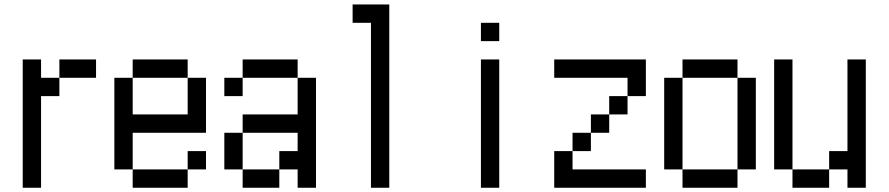

<svg xmlns="http://www.w3.org/2000/svg" viewBox="-20 -937 4040 873"><path d="M83.3 -83.3V-666.7H166.7V-583.3H250V-500H166.7V-83.3ZM416.7 -583.3H250V-666.7H416.7Z M500 -166.7V-583.3H583.3V-416.7H833.3V-583.3H916.7V-333.3H583.3V-166.7ZM583.3 -166.7H833.3V-83.3H583.3ZM583.3 -583.3V-666.7H833.3V-583.3ZM833.3 -166.7V-250H916.7V-166.7Z M1000 -166.7V-333.3H1083.3V-166.7ZM1000 -500V-583.3H1083.3V-500ZM1083.3 -166.7H1250V-83.3H1083.3ZM1083.3 -333.3V-416.7H1333.3V-583.3H1416.7V-83.3H1333.3V-166.7H1250V-250H1333.3V-333.3ZM1083.3 -583.3V-666.7H1333.3V-583.3Z M1583.3 -916.7H1750V-83.3H1666.7V-833.3H1583.3Z M2166.7 -83.3V-666.7H2250V-83.3ZM2166.7 -750V-833.3H2250V-750Z M2500 -83.3V-250H2583.3V-166.7H2916.7V-83.3ZM2500 -583.3V-666.7H2916.7V-500H2833.3V-583.3ZM2583.3 -250V-333.3H2666.7V-250ZM2666.7 -333.3V-416.7H2750V-333.3ZM2750 -416.7V-500H2833.3V-416.7Z M3000 -166.7V-583.3H3083.3V-166.7ZM3333.3 -166.7V-83.3H3083.3V-166.7ZM3333.3 -583.3H3416.7V-166.7H3333.3ZM3333.3 -666.7V-583.3H3083.3V-666.7Z M3500 -166.7V-666.7H3583.3V-166.7ZM3583.3 -166.7H3750V-83.3H3583.3ZM3750 -166.7V-250H3833.3V-666.7H3916.7V-83.3H3833.3V-166.7Z"/></svg>

Font: GalmuriMono11 Regular
Style: Regular
Weight: 400
Designer: Lee Minseo (quiple)
Version: Version 2.399;hotconv 1.1.1;makeotfexe 2.6.0 DEVELOPMENT